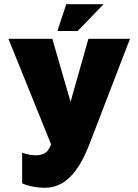

<svg xmlns="http://www.w3.org/2000/svg" viewBox="-20 -693 656 910"><path d="M194 197Q165 197 136 191.5Q107 186 85 176V31Q106 38 121 40.5Q136 43 151 43Q172 43 189.5 34.5Q207 26 218.5 0.5Q230 -25 234 -75L239 33L20 -509H228L322 -184H307L399 -509H596L404 -10Q375 65 342 110.5Q309 156 272 176.5Q235 197 194 197ZM252 -546 294 -673H471L348 -546Z"/></svg>

Font: Maven Pro Black
Style: Regular
Weight: 900
Designer: Joe Prince
Foundry: Joe Prince
Version: Version 2.103